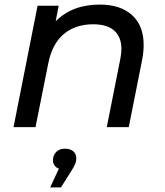

<svg xmlns="http://www.w3.org/2000/svg" viewBox="-20 -555 721 838"><path d="M607 -359Q607 -330 601 -297L542 0H446L505 -297Q510 -324 510 -341Q510 -393 479 -421Q448 -449 387 -449Q309 -449 258.5 -406.5Q208 -364 191 -280L135 0H39L144 -530H236L223 -462Q295 -535 415 -535Q506 -535 556.5 -489Q607 -443 607 -359ZM313 136Q313 149 308.5 160Q304 171 292 190L246 263H199L237 181Q225 177 218 167Q211 157 211 145Q211 123 225 108.5Q239 94 263 94Q287 94 300 105.5Q313 117 313 136Z"/></svg>

Font: Montserrat Alternates Medium
Style: Italic
Weight: 500
Italic angle: -11.3°
Designer: Julieta Ulanovsky
Foundry: Julieta Ulanovsky
Version: Version 7.200